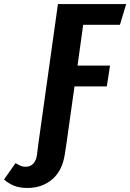

<svg xmlns="http://www.w3.org/2000/svg" viewBox="-174 -712 645 951"><path d="M238 -589 210 -387H371L355 -284H195L155 0L147 52Q135 133 85 176Q35 219 -38 219Q-78 219 -105.5 207.5Q-133 196 -154 177L-97 96Q-82 105 -71.5 109.5Q-61 114 -46 114Q-24 114 -9.5 99Q5 84 9 56L16 0L113 -692H451L420 -589Z"/></svg>

Font: Fira Sans Extra Condensed SemiBold
Style: Italic
Weight: 600
Width: 3
Italic angle: -8°
Designer: Carrois Corporate & Edenspiekermann AG
Foundry: Carrois Corporate GbR & Edenspiekermann AG
Version: Version 4.203